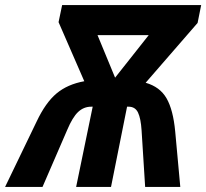

<svg xmlns="http://www.w3.org/2000/svg" viewBox="-64 -734 810 754"><path d="M80 -257Q115 -331 158 -367Q201 -403 267 -415L166 -647L180 -714H726L712 -644L508 -409Q564 -393 590 -348Q616 -303 624 -218L644 0H506L492 -222Q489 -269 478 -292Q467 -315 441 -315H435L372 0H235L300 -315H294Q265 -315 243 -294.5Q221 -274 200 -224L103 0H-44ZM520 -596H319L388 -429Z"/></svg>

Font: Noto Sans Display
Style: Bold Italic
Weight: 700
Italic angle: -12°
Designer: Monotype Design team
Foundry: Monotype Imaging Inc.
Version: Version 1.000